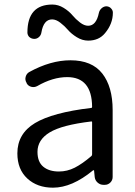

<svg xmlns="http://www.w3.org/2000/svg" viewBox="-20 -826 603 858"><path d="M216.8 12.7Q146.5 12.7 102.1 -28.3Q57.6 -69.3 57.6 -140.6Q57.6 -228.5 136.2 -275.9Q214.8 -323.2 387.7 -343.8Q391.6 -343.8 391.6 -348.6Q390.6 -481.4 280.3 -481.4Q215.8 -481.4 146.5 -441.4Q133.8 -434.6 120.1 -438Q106.4 -441.4 99.6 -453.1L98.6 -456.1Q90.8 -468.8 94.7 -482.9Q98.6 -497.1 110.4 -503.9Q206.1 -556.6 294.9 -556.6Q390.6 -556.6 437 -497.6Q483.4 -438.5 483.4 -334V-35.2Q483.4 -20.5 473.1 -10.3Q462.9 0 448.2 0H442.4Q427.7 0 416.5 -9.8Q405.3 -19.5 403.3 -34.2L400.4 -63.5Q400.4 -65.4 398.9 -65.4Q397.5 -65.4 395.5 -64.5Q301.8 12.7 216.8 12.7ZM243.2 -59.6Q280.3 -59.6 314 -76.7Q347.7 -93.8 388.7 -128.9Q391.6 -131.8 391.6 -136.7V-279.3Q391.6 -284.2 387.7 -283.2Q256.8 -267.6 202.1 -234.4Q147.5 -201.2 147.5 -147.5Q147.5 -102.5 173.3 -81.1Q199.2 -59.6 243.2 -59.6ZM374 -644.5Q347.7 -644.5 323.2 -659.7Q298.8 -674.8 283.7 -692.4Q268.6 -710 249.5 -724.6Q230.5 -739.3 212.9 -739.3Q174.8 -739.3 165 -680.7Q163.1 -668 153.3 -659.7Q143.6 -651.4 130.9 -652.3Q118.2 -653.3 109.4 -662.1Q102.5 -670.9 102.5 -680.7Q102.5 -805.7 213.9 -805.7Q240.2 -805.7 264.2 -791Q288.1 -776.4 303.2 -758.3Q318.4 -740.2 337.4 -725.6Q356.4 -710.9 374 -710.9Q410.2 -710.9 421.9 -768.6Q424.8 -781.2 434.6 -789.6Q444.3 -797.9 456.1 -797.9Q469.7 -796.9 477.5 -787.1Q484.4 -779.3 484.4 -769.5Q484.4 -719.7 449.2 -677.7Q421.9 -644.5 374 -644.5Z"/></svg>

Font: Gen Jyuu GothicL Regular
Style: Regular
Weight: 400
Designer: [Source Han Sans]
Ryoko NISHIZUKA  (kana & ideographs); Paul D. Hunt (Latin, Greek & Cyrillic); Wenlong ZHANG  (bopomofo
Version: Version 1.002.20150607